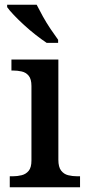

<svg xmlns="http://www.w3.org/2000/svg" viewBox="-20 -786 371 806"><path d="M21 0V-46H34Q53 -46 71 -50.5Q89 -55 100.5 -69Q112 -83 112 -112V-425Q112 -454 100.5 -468Q89 -482 71 -486Q53 -490 34 -490H28V-536H225V-115Q225 -85 236.5 -70Q248 -55 266 -50.5Q284 -46 304 -46H316V0ZM176 -606Q155 -620 130 -639.5Q105 -659 81 -681Q57 -703 38 -723Q19 -743 10 -756V-766H134Q145 -744 160 -717Q175 -690 192.5 -664Q210 -638 224 -619V-606Z"/></svg>

Font: Noto Serif Khojki Medium
Style: Regular
Weight: 500
Version: Version 2.003